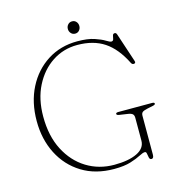

<svg xmlns="http://www.w3.org/2000/svg" viewBox="-121 -934 984 1056"><g transform="rotate(-15 371.0 -406.0)"><path d="M624.5 -5Q624.5 17 611.5 17Q601.5 17 598.8 5.5Q596 -6 594.5 -17.5Q593 -29 585 -29Q573.5 -29 552 -17.5Q530.5 -6 493.8 5.5Q457 17 399.5 17Q293.5 17 216.2 -30.8Q139 -78.5 97 -161Q55 -243.5 55 -347.5Q55 -454 97.2 -536.8Q139.5 -619.5 213.8 -666.8Q288 -714 383.5 -714Q442.5 -714 479.8 -701.5Q517 -689 537 -676.5Q557 -664 565 -664Q575.5 -664 577.8 -674Q580 -684 582.2 -694Q584.5 -704 594.5 -704Q602.5 -704 606 -693.5L660.5 -529Q666 -513.5 651.5 -513.5Q643 -513.5 638 -523Q593.5 -612.5 531.5 -653.5Q469.5 -694.5 378 -694.5Q299.5 -694.5 235.8 -652.8Q172 -611 134 -536.2Q96 -461.5 96 -362Q96 -251.5 137.2 -171.5Q178.5 -91.5 248.8 -48.2Q319 -5 406 -5Q487.5 -5 535.5 -28.2Q583.5 -51.5 583.5 -95.5V-225.5Q583.5 -239.5 576 -246.5Q568.5 -253.5 547.5 -256.5L503.5 -263Q487.5 -265 487.5 -272.5Q487.5 -280 502 -280H693.5Q707.5 -280 707.5 -272.5Q707.5 -266 692 -263L661 -256.5Q640 -252 632.2 -245.8Q624.5 -239.5 624.5 -225.5ZM384.5 -757.5Q370 -757.5 360.8 -768Q351.5 -778.5 351.5 -792.5Q351.5 -807 360.8 -817.2Q370 -827.5 384.5 -827.5Q399 -827.5 408 -817.2Q417 -807 417 -792.5Q417 -778.5 408 -768Q399 -757.5 384.5 -757.5Z"/></g></svg>

Font: Fraunces 9pt Thin
Style: Regular
Weight: 100
Version: Version 1.000;[b76b70a41]